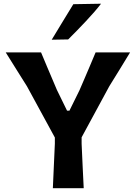

<svg xmlns="http://www.w3.org/2000/svg" viewBox="-20 -988 712 1008"><path d="M257.5 0Q260 -57.5 262.5 -112Q265 -166.5 268 -233.5V-266L121.5 -535Q95.5 -576 69.5 -617.8Q43.5 -659.5 10 -713H195.5Q213.5 -669.5 227 -637.8Q240.5 -606 252.5 -577.8Q264.5 -549.5 278.5 -516.5L332 -407H344.5L397 -513.5Q412 -547.5 424.2 -576.5Q436.5 -605.5 450.2 -637.5Q464 -669.5 482 -713H663Q634 -665 607.2 -621.5Q580.5 -578 554 -535.5L408.5 -267V-233.5Q411.5 -166.5 414 -112.2Q416.5 -58 419.5 0ZM251.5 -779.5Q280.5 -827 308.5 -873.5Q336.5 -920 365 -966L510.5 -968.5Q479 -927.5 431.2 -876.8Q383.5 -826 338 -781Z"/></svg>

Font: Commissioner Loud SemiBold
Style: Regular
Weight: 600
Designer: Kostas Bartsokas
Foundry: Kostas Bartsokas
Version: Version 1.000; ttfautohint (v1.8.3)